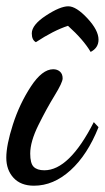

<svg xmlns="http://www.w3.org/2000/svg" viewBox="-28 -560 333 610"><path d="M-8 -59Q-8 -99 13 -164.5Q34 -230 70 -285Q106 -340 141 -340Q154 -340 162.5 -332.5Q171 -325 171 -311Q171 -298 145.5 -256.5Q120 -215 94 -162.5Q68 -110 68 -72Q68 -41 79 -30Q90 -19 113 -19Q192 -19 270 -172L285 -156Q250 -68 196 -19Q142 30 80 30Q38 30 15 5Q-8 -20 -8 -59ZM73 -454Q73 -481 118 -510.5Q163 -540 189 -540Q214 -540 249.5 -502Q285 -464 285 -434Q285 -408 260 -395Q237 -434 188 -478Q142 -463 86 -426Q73 -433 73 -454Z"/></svg>

Font: TypoPRO Dancing Script
Style: Bold
Weight: 700
Designer: Pablo Impallari
Foundry: Pablo Impallari. www.impallari.com Igino Marini. www.ikern.com
Version: Version 1.002